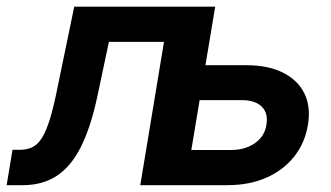

<svg xmlns="http://www.w3.org/2000/svg" viewBox="-41 -542 969 562"><path d="M-21.5 0 -4.4 -103.5H16.6Q38.1 -103.5 54 -111.3Q69.8 -119.1 82 -138.7Q94.2 -158.2 105.2 -193.8Q116.2 -229.5 127.4 -286.1L176.3 -522.5H580.6L494.1 0H369.6L439 -419.4H277.8L243.7 -258.8Q224.1 -167.5 195.1 -110.6Q166 -53.7 124.5 -26.9Q83 0 25.9 0ZM523.4 -351.1H680.2Q744.1 -351.1 787.4 -329.3Q830.6 -307.6 849.9 -268.6Q869.1 -229.5 860.4 -176.8Q851.6 -123.5 820.1 -83.7Q788.6 -43.9 738.8 -22Q689 0 625 0H377.9L464.8 -522.5H588.9L519 -103H635.3Q676.8 -103 705.3 -123Q733.9 -143.1 738.8 -176.8Q744.6 -210 725.6 -229.5Q706.5 -249 665 -249H506.3Z"/></svg>

Font: Inter 28pt SemiBold
Style: Italic
Weight: 600
Italic angle: -9.3988°
Designer: Rasmus Andersson
Foundry: rsms
Version: Version 4.001;git-66647c0bb